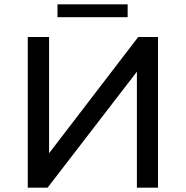

<svg xmlns="http://www.w3.org/2000/svg" viewBox="-20 -872 863 892"><path d="M109 0V-700H208V-160L622 -700H714V0H616V-539L201 0ZM247 -792V-852H573V-792Z"/></svg>

Font: Montserrat Medium
Style: Regular
Weight: 500
Designer: Julieta Ulanovsky
Foundry: Julieta Ulanovsky
Version: Version 9.000; ttfautohint (v1.8.4.7-5d5b)